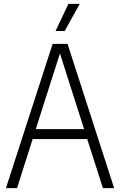

<svg xmlns="http://www.w3.org/2000/svg" viewBox="-20 -965 616 985"><path d="M10.5 0 250 -740H326.5L565.5 0H508L427.5 -251.5H147.5L67.5 0ZM163.5 -302.5H411.5L287.5 -691ZM265 -806 331 -945H389L312 -806Z"/></svg>

Font: Encode Sans Condensed Light
Style: Regular
Weight: 300
Width: 3
Designer: Multiple Designers
Foundry: Impallari Type
Version: Version 3.000; ttfautohint (v1.8.3) -l 8 -r 50 -G 200 -x 14 